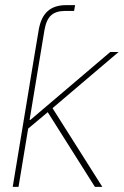

<svg xmlns="http://www.w3.org/2000/svg" viewBox="-20 -724 479 744"><path d="M95.2 -399.4 115.7 -522.9 129.9 -607.4Q138.2 -657.2 164.6 -680.7Q190.9 -704.1 235.8 -704.1Q242.7 -704.1 252.7 -704.1Q262.7 -704.1 271 -704.1L267.1 -681.6Q257.8 -681.6 248 -681.6Q238.3 -681.6 231.9 -681.6Q196.8 -681.6 178 -664.6Q159.2 -647.5 152.3 -607.4L138.2 -522.5L117.7 -399.4ZM82 -219.7 88.9 -259.3H97.7L407.2 -522.5H439.5L178.7 -300.8L175.3 -297.9ZM29.3 0 115.7 -522.5H138.2L51.8 0ZM347.7 0 157.7 -300.8 177.2 -314.9 376.5 0Z"/></svg>

Font: Inter 28pt Thin
Style: Italic
Weight: 250
Italic angle: -9.3988°
Designer: Rasmus Andersson
Foundry: rsms
Version: Version 4.001;git-66647c0bb